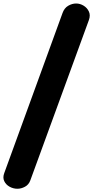

<svg xmlns="http://www.w3.org/2000/svg" viewBox="-30 -1022 546 1124"><path d="M72 83Q47.5 83 26 71Q4.5 59 -5.2 38.2Q-15 17.5 -5 -9L336 -945.5Q346.5 -975 369.2 -988.2Q392 -1001.5 415.5 -1001.5Q438.5 -1001.5 459.2 -989Q480 -976.5 490.2 -954.8Q500.5 -933 490.5 -905L147.5 34Q138.5 59 116.5 71Q94.5 83 72 83Z"/></svg>

Font: Edu NSW ACT Hand
Style: Regular
Weight: 400
Designer: Tina and Corey Anderson, Eben Sorkin, Mirko Velimirovic
Foundry: Sorkin Type Co.
Version: Version 2.000